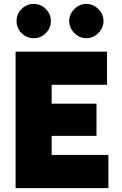

<svg xmlns="http://www.w3.org/2000/svg" viewBox="-20 -965 626 985"><path d="M60 0V-700H245V0ZM190 0V-170H536V0ZM190 -268V-433H475V-268ZM190 -530V-700H529V-530ZM423 -769Q388 -769 361.5 -795.5Q335 -822 335 -857Q335 -892 361.5 -918.5Q388 -945 423 -945Q458 -945 484.5 -918.5Q511 -892 511 -857Q511 -822 484.5 -795.5Q458 -769 423 -769ZM153 -769Q117 -769 91 -795Q65 -821 65 -857Q65 -893 91 -919Q117 -945 153 -945Q189 -945 215 -919Q241 -893 241 -857Q241 -821 215 -795Q189 -769 153 -769Z"/></svg>

Font: Figtree Light Black
Style: Regular
Weight: 900
Version: Version 2.000